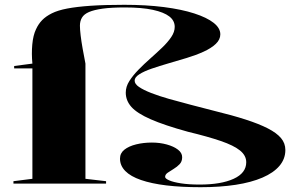

<svg xmlns="http://www.w3.org/2000/svg" viewBox="-20 -765 1219 800"><path d="M816 15Q735 15 673 7.5Q611 0 567.5 -15Q524 -30 502 -52.5Q480 -75 480 -104Q480 -127 498.5 -141.5Q517 -156 547.5 -163.5Q578 -171 613 -171Q646 -171 675 -163Q704 -155 721.5 -141.5Q739 -128 739 -110Q739 -92 728.5 -81Q718 -70 704 -61.5Q690 -53 679 -45.5Q668 -38 668 -28Q668 -21 685 -13.5Q702 -6 734.5 -1Q767 4 812 4Q901 4 953.5 -20Q1006 -44 1006 -89Q1006 -117 980 -138Q954 -159 900 -177.5Q846 -196 763 -216Q665 -243 608 -268Q551 -293 527.5 -319.5Q504 -346 504 -379Q504 -404 519 -427.5Q534 -451 557 -474.5Q580 -498 606 -521Q632 -544 655.5 -566.5Q679 -589 693.5 -610.5Q708 -632 708 -653Q708 -679 685.5 -696.5Q663 -714 617 -724Q571 -734 500 -734Q444 -734 408 -729Q372 -724 351 -715Q330 -706 321.5 -691.5Q313 -677 313 -658Q313 -643 316 -617.5Q319 -592 324.5 -561.5Q330 -531 336 -500V-20L422 -10V0H36V-10L115 -20V-480H39V-490L115 -500Q111 -541 114.5 -579.5Q118 -618 130 -643Q140 -665 155.5 -681Q171 -697 196 -709.5Q221 -722 260.5 -729.5Q300 -737 358 -741Q416 -745 498 -745Q589 -745 663 -735.5Q737 -726 789.5 -709Q842 -692 870 -670Q898 -648 898 -622Q898 -600 879 -582Q860 -564 828 -549.5Q796 -535 758 -523.5Q720 -512 682 -501Q644 -490 612 -479Q580 -468 560.5 -455.5Q541 -443 541 -429Q541 -415 559.5 -402.5Q578 -390 610 -377.5Q642 -365 684 -353Q726 -341 774.5 -328.5Q823 -316 873 -303Q947 -285 1003 -267Q1059 -249 1096 -230Q1133 -211 1151 -189.5Q1169 -168 1169 -140Q1169 -103 1144.5 -74Q1120 -45 1073.5 -25Q1027 -5 962 5Q897 15 816 15Z"/></svg>

Font: Kalnia SemiExpanded Medium
Style: Regular
Weight: 500
Width: 6
Designer: Frida Medrano
Foundry: Frida Medrano
Version: Version 1.105